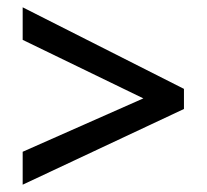

<svg xmlns="http://www.w3.org/2000/svg" viewBox="-20 -622 565 525"><path d="M42 -207V-117L483 -324V-379L42 -602V-513L372 -353Z"/></svg>

Font: Noto Sans SemiCondensed Medium
Style: Regular
Weight: 500
Width: 4
Designer: Monotype Design Team
Foundry: Monotype Imaging Inc.
Version: Version 2.013